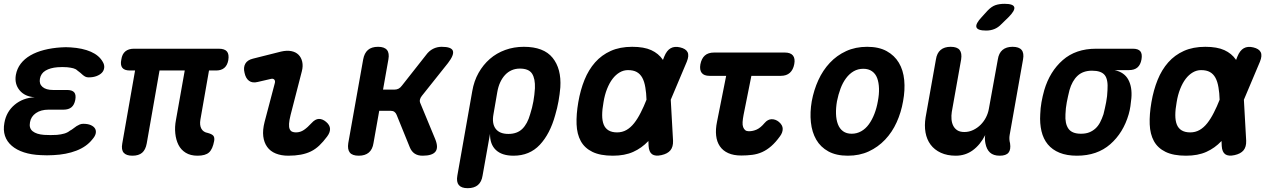

<svg xmlns="http://www.w3.org/2000/svg" viewBox="-20 -805 6640 1005"><path d="M518 -481Q527 -466 525.5 -451Q524 -436 514 -425Q504 -414 486 -407Q468 -400 444 -400Q434 -400 427 -403.5Q420 -407 413.5 -412.5Q407 -418 400.5 -424Q394 -430 385 -436Q377 -444 364 -447.5Q351 -451 332 -453Q319 -454 306.5 -454Q294 -454 281 -453Q243 -450 218.5 -435.5Q194 -421 189 -393Q184 -366 202.5 -350Q221 -334 258 -334H331Q358 -334 368.5 -321.5Q379 -309 374 -282Q369 -256 354 -243.5Q339 -231 312 -231H234Q194 -231 168 -213Q142 -195 137 -165Q131 -134 151 -118Q171 -102 211 -99Q228 -98 244.5 -98Q261 -98 278 -99Q300 -101 317 -106Q334 -111 346 -121Q356 -126 364.5 -133Q373 -140 381 -145Q389 -150 397.5 -153.5Q406 -157 416 -157Q440 -157 455.5 -150Q471 -143 477.5 -132Q484 -121 481 -106.5Q478 -92 463 -75Q433 -37 380 -16.5Q327 4 259 7Q243 8 226 8Q209 8 193 7Q144 5 105.5 -7.5Q67 -20 41.5 -42Q16 -64 6 -94Q-4 -124 3 -162Q13 -220 56.5 -256.5Q100 -293 162 -296Q110 -299 82.5 -332.5Q55 -366 63 -413Q69 -446 88.5 -471.5Q108 -497 139 -515Q170 -533 211 -543.5Q252 -554 300 -557Q312 -558 324.5 -558Q337 -558 350 -557Q413 -553 456 -534Q499 -515 518 -481Z M1014 10Q977 10 952 -5.5Q927 -21 914 -47Q901 -73 897.5 -107Q894 -141 901 -177L947 -436H815L748 -54Q742 -21 724 -5.5Q706 10 673 10Q641 10 627.5 -5.5Q614 -21 620 -54L687 -436H660Q631 -436 620 -450.5Q609 -465 615 -493Q619 -522 636 -536Q653 -550 681 -550H1125Q1156 -550 1168 -535.5Q1180 -521 1175 -490Q1170 -463 1154 -449.5Q1138 -436 1111 -436H1074L1029 -179Q1024 -150 1034 -131.5Q1044 -113 1068 -109Q1090 -103 1097 -94Q1104 -85 1101 -67Q1093 -24 1074 -7Q1055 10 1014 10Z M1329 -376Q1301 -369 1283.5 -382Q1266 -395 1260 -424Q1253 -452 1264 -471.5Q1275 -491 1304 -498L1451 -535Q1481 -542 1504.5 -537.5Q1528 -533 1542.5 -518.5Q1557 -504 1562 -481.5Q1567 -459 1560 -432L1501 -203Q1494 -175 1493 -157Q1492 -139 1496.5 -129Q1501 -119 1509.5 -115.5Q1518 -112 1529 -112Q1552 -112 1571 -125Q1590 -138 1611 -161Q1630 -182 1649 -182.5Q1668 -183 1687 -167Q1707 -150 1707.5 -130.5Q1708 -111 1692 -90Q1672 -63 1651.5 -43.5Q1631 -24 1607.5 -12.5Q1584 -1 1554.5 4.5Q1525 10 1489 10Q1452 10 1423.5 -1.5Q1395 -13 1378.5 -36Q1362 -59 1358 -91.5Q1354 -124 1365 -167L1418 -368Q1422 -381 1416 -388Q1410 -395 1398 -392Z M1858 10Q1824 10 1811 -6.5Q1798 -23 1803 -56L1881 -494Q1887 -527 1906 -543.5Q1925 -560 1959 -560Q1992 -560 2005.5 -543.5Q2019 -527 2013 -494L1985 -336H2045Q2057 -336 2066.5 -341Q2076 -346 2084 -357L2210 -517Q2226 -539 2247 -549.5Q2268 -560 2292 -560Q2343 -560 2350.5 -539Q2358 -518 2325 -475L2188 -303Q2180 -293 2178 -283Q2176 -273 2181 -263L2258 -77Q2276 -33 2259.5 -11.5Q2243 10 2192 10Q2167 10 2150.5 -1Q2134 -12 2125 -34L2056 -204Q2052 -214 2044.5 -219.5Q2037 -225 2025 -225H1965L1935 -56Q1930 -23 1910.5 -6.5Q1891 10 1858 10Z M2428 180Q2395 180 2381.5 163.5Q2368 147 2374 114L2452 -328Q2461 -381 2485 -423.5Q2509 -466 2544 -496.5Q2579 -527 2624.5 -543.5Q2670 -560 2722 -560Q2826 -560 2872.5 -502.5Q2919 -445 2913 -348Q2910 -312 2903.5 -275.5Q2897 -239 2886 -202Q2859 -104 2805.5 -47Q2752 10 2668 10Q2607 10 2575.5 -20Q2544 -50 2545 -105L2506 114Q2501 147 2481.5 163.5Q2462 180 2428 180ZM2641 -104Q2687 -104 2714 -130.5Q2741 -157 2755 -207Q2766 -241 2772 -275Q2778 -309 2780 -343Q2782 -393 2765 -419.5Q2748 -446 2701 -446Q2678 -446 2658.5 -437.5Q2639 -429 2624 -413Q2609 -397 2598.5 -374.5Q2588 -352 2583 -323L2563 -207Q2554 -158 2574.5 -131Q2595 -104 2641 -104Z M3503 -68Q3504 -36 3489 -18Q3474 0 3442 7Q3410 14 3393.5 2.5Q3377 -9 3375 -41L3374 -67L3373 -66Q3339 -30 3294.5 -10Q3250 10 3188 10Q3122 10 3081 -10Q3040 -30 3020 -66.5Q3000 -103 2998 -154.5Q2996 -206 3007 -270Q3018 -334 3039.5 -387Q3061 -440 3095 -478.5Q3129 -517 3177 -538.5Q3225 -560 3289 -560Q3351 -560 3389 -542.5Q3427 -525 3449 -493Q3449 -492 3450 -491L3457 -509Q3470 -541 3490.5 -552.5Q3511 -564 3540 -557Q3570 -550 3579 -532Q3588 -514 3575 -482L3491 -283ZM3364 -283Q3363 -319 3358 -347Q3353 -378 3342 -398Q3331 -418 3313 -428Q3295 -438 3267 -438Q3244 -438 3223.5 -426Q3203 -414 3186.5 -392.5Q3170 -371 3157.5 -339.5Q3145 -308 3139 -270Q3132 -232 3132 -202.5Q3132 -173 3140 -153Q3148 -133 3165.5 -122.5Q3183 -112 3210 -112Q3237 -112 3259 -124.5Q3281 -137 3299.5 -160.5Q3318 -184 3334 -216Q3350 -247 3364 -283Z M4088 -530Q4118 -530 4130.5 -514.5Q4143 -499 4137.5 -469.5Q4132 -440 4114.5 -424Q4097 -408 4067 -408H3913L3872 -203Q3868 -182 3867 -166Q3866 -150 3870 -139.5Q3874 -129 3881 -123.5Q3888 -118 3900 -118Q3921 -118 3941 -127Q3961 -136 3982 -161Q3999 -181 4019.5 -181Q4040 -181 4057 -167Q4077 -150 4077 -130.5Q4077 -111 4063 -92Q4040 -60 4017 -40Q3994 -20 3969.5 -9Q3945 2 3917.5 5.5Q3890 9 3860 9Q3820 9 3792 -3.5Q3764 -16 3748 -39.5Q3732 -63 3728.5 -95.5Q3725 -128 3733 -167L3781 -408H3694Q3665 -408 3653 -423.5Q3641 -439 3646 -468Q3652 -499 3669.5 -514.5Q3687 -530 3718 -530Z M4418 10Q4357 10 4316 -12.5Q4275 -35 4252.5 -74Q4230 -113 4224.5 -165Q4219 -217 4229 -275Q4240 -334 4263.5 -385.5Q4287 -437 4323.5 -476Q4360 -515 4409 -537.5Q4458 -560 4519 -560Q4580 -560 4621 -537.5Q4662 -515 4685 -476.5Q4708 -438 4713 -386Q4718 -334 4707 -275Q4697 -217 4673.5 -165Q4650 -113 4613 -74Q4576 -35 4527.5 -12.5Q4479 10 4418 10ZM4438 -105Q4465 -105 4488 -118Q4511 -131 4528 -154.5Q4545 -178 4557 -209Q4569 -240 4575 -275Q4582 -311 4581 -342Q4580 -373 4571.5 -396Q4563 -419 4544.5 -432Q4526 -445 4499 -445Q4471 -445 4448.5 -432Q4426 -419 4408.5 -395.5Q4391 -372 4379.5 -341Q4368 -310 4361 -275Q4355 -240 4356 -209Q4357 -178 4366 -154.5Q4375 -131 4393 -118Q4411 -105 4438 -105Z M5213 10Q5180 10 5162 -6.5Q5144 -23 5138 -55Q5136 -65 5135.5 -76.5Q5135 -88 5137 -98Q5111 -47 5072 -18.5Q5033 10 4983 10Q4938 10 4904.5 -5.5Q4871 -21 4851 -48Q4831 -75 4824.5 -111.5Q4818 -148 4825 -191L4879 -494Q4884 -527 4903.5 -543.5Q4923 -560 4956 -560Q4990 -560 5003 -543.5Q5016 -527 5011 -494L4962 -219Q4959 -200 4960.5 -181Q4962 -162 4969.5 -147Q4977 -132 4991 -123Q5005 -114 5028 -114Q5052 -114 5074 -124.5Q5096 -135 5113 -152Q5130 -169 5141 -190.5Q5152 -212 5156 -235L5203 -494Q5208 -527 5227.5 -543.5Q5247 -560 5280 -560Q5314 -560 5327.5 -543.5Q5341 -527 5335 -494L5265 -99Q5263 -88 5263.5 -77Q5264 -66 5267 -55Q5272 -22 5259 -6Q5246 10 5213 10ZM5222 -679Q5205 -661 5185 -653Q5165 -645 5142 -645Q5097 -645 5091 -662.5Q5085 -680 5119 -716L5149 -749Q5170 -771 5190.5 -778Q5211 -785 5238 -785Q5284 -785 5289 -767.5Q5294 -750 5259 -715Z M5889 -438H5814Q5865 -427 5886 -388Q5907 -349 5902 -291Q5900 -270 5897 -249Q5894 -228 5888 -207Q5860 -110 5791.5 -50Q5723 10 5617 10Q5564 10 5526 -5.5Q5488 -21 5464.5 -49.5Q5441 -78 5431.5 -118.5Q5422 -159 5425 -207Q5426 -239 5431.5 -270Q5437 -301 5446 -333Q5475 -431 5543 -490.5Q5611 -550 5717 -550H5910Q5938 -550 5949 -536.5Q5960 -523 5955 -494Q5950 -466 5934 -452Q5918 -438 5889 -438ZM5638 -105Q5663 -105 5681 -112Q5699 -119 5713.5 -132Q5728 -145 5738 -164Q5748 -183 5756 -207Q5764 -239 5770 -270Q5776 -301 5777 -333Q5781 -389 5762.5 -412Q5744 -435 5696 -435Q5649 -435 5620.5 -408.5Q5592 -382 5578 -333Q5570 -301 5564 -270Q5558 -239 5557 -207Q5554 -158 5572.5 -131.5Q5591 -105 5638 -105Z M6503 -68Q6504 -36 6489 -18Q6474 0 6442 7Q6410 14 6393.5 2.5Q6377 -9 6375 -41L6374 -67L6373 -66Q6339 -30 6294.5 -10Q6250 10 6188 10Q6122 10 6081 -10Q6040 -30 6020 -66.5Q6000 -103 5998 -154.5Q5996 -206 6007 -270Q6018 -334 6039.5 -387Q6061 -440 6095 -478.5Q6129 -517 6177 -538.5Q6225 -560 6289 -560Q6351 -560 6389 -542.5Q6427 -525 6449 -493Q6449 -492 6450 -491L6457 -509Q6470 -541 6490.5 -552.5Q6511 -564 6540 -557Q6570 -550 6579 -532Q6588 -514 6575 -482L6491 -283ZM6364 -283Q6363 -319 6358 -347Q6353 -378 6342 -398Q6331 -418 6313 -428Q6295 -438 6267 -438Q6244 -438 6223.5 -426Q6203 -414 6186.5 -392.5Q6170 -371 6157.5 -339.5Q6145 -308 6139 -270Q6132 -232 6132 -202.5Q6132 -173 6140 -153Q6148 -133 6165.5 -122.5Q6183 -112 6210 -112Q6237 -112 6259 -124.5Q6281 -137 6299.5 -160.5Q6318 -184 6334 -216Q6350 -247 6364 -283Z"/></svg>

Font: Maple Mono
Style: Bold Italic
Weight: 700
Italic angle: -10°
Monospace: yes
Designer: subframe7536
Version: Version 7.000